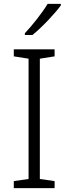

<svg xmlns="http://www.w3.org/2000/svg" viewBox="-20 -968 351 988"><path d="M293 -940V-948H225C199 -904 145 -836 108 -797V-788H147C197 -828 263 -899 293 -940ZM261 0V-36L185 -47V-666L261 -678V-714H51V-678L127 -666V-47L51 -36V0Z"/></svg>

Font: Noto Sans Gujarati UI Light
Style: Regular
Weight: 300
Designer: Jelle Bosma - Monotype Design Team, Universal Thirst
Foundry: Monotype Imaging Inc.
Version: Version 2.106